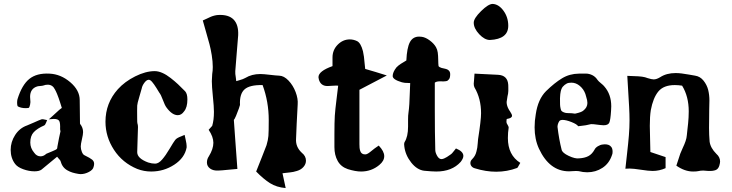

<svg xmlns="http://www.w3.org/2000/svg" viewBox="-20 -871 3715 975"><path d="M270 -75.2Q272.5 -71.3 279.3 -64.2Q286.1 -57.1 287.1 -54.2Q291.5 -37.1 300.3 -25.1Q309.1 -13.2 322.3 -5.9Q335.4 1.5 348.4 5.4Q361.3 9.3 378.9 12.2Q381.8 13.2 389.2 13.2Q410.6 13.2 431.4 2.2Q452.1 -8.8 455.1 -22.9Q458 -31.7 458 -39.1Q458 -51.8 447.8 -60.3Q437.5 -68.8 410.2 -82Q401.4 -85.4 395.8 -99.6Q390.1 -113.8 390.1 -127Q390.1 -138.7 396 -163.6Q401.9 -188.5 401.9 -200.2Q401.9 -222.7 387.2 -241.2Q386.2 -242.2 386.2 -244.1Q386.2 -264.6 385.5 -303.7Q384.8 -342.8 384.8 -362.8Q384.8 -412.6 336.7 -453.6Q288.6 -494.6 231 -497.1Q166.5 -500.5 128.9 -470.2Q91.3 -439.9 68.8 -367.2Q66.9 -359.4 66.9 -351.1Q66.9 -331.5 71.8 -330.1Q87.9 -321.8 109.9 -321.8Q118.7 -321.8 126 -323.2Q129.9 -325.7 132.8 -339.6Q135.7 -353.5 133.8 -363.8Q132.8 -368.7 132.8 -378.9Q132.8 -420.9 168.9 -432.1Q173.3 -433.6 184.6 -434.3Q195.8 -435.1 201.2 -437Q210.4 -440.9 222.2 -440.9Q247.1 -440.9 258.8 -417Q264.6 -406.7 269.8 -394Q274.9 -381.3 277.8 -373Q280.8 -364.7 286.4 -347.2Q292 -329.6 293.9 -323.2Q293.9 -322.8 291.5 -321Q289.1 -319.3 285.4 -316.7Q281.7 -314 279.8 -312Q272.9 -305.7 265.1 -298.6Q257.3 -291.5 246.6 -281.7Q235.8 -272 228 -265.1Q247.6 -267.1 252.9 -267.1Q274.9 -267.1 280.8 -256.8Q286.6 -246.6 285.2 -214.8Q285.2 -212.9 286.1 -209.5Q287.1 -206.1 287.1 -204.1Q280.3 -175.3 271 -124Q271 -120.1 270.8 -118.9Q270.5 -117.7 268.6 -115Q266.6 -112.3 260.7 -109.6Q254.9 -106.9 245.6 -102.8Q236.3 -98.6 219.2 -91.8Q218.3 -91.8 216.1 -90.6Q213.9 -89.4 213.9 -88.9Q200.7 -77.1 186 -77.1Q166.5 -77.1 153.8 -95.2Q133.8 -118.7 133.8 -147Q133.8 -181.2 151.6 -200Q169.4 -218.8 204.1 -233.9Q209.5 -236.3 214.1 -248.3Q218.8 -260.3 219.2 -261.2Q195.8 -267.1 190.9 -265.1Q178.2 -260.7 153.8 -249.5Q129.4 -238.3 117.2 -233.9Q79.6 -220.7 56.9 -185.5Q34.2 -150.4 34.2 -109.9Q34.2 -67.9 57.1 -38.1Q69.3 -22 98.4 -11.5Q127.4 -1 154.8 -1Q179.2 -1 190.9 -9.8Z M676.8 -253.9Q676.8 -262.2 676.5 -278.3Q676.3 -294.4 676.3 -308.6Q676.3 -322.8 676.8 -335Q676.8 -343.8 687.7 -380.1Q698.7 -416.5 699.7 -421.9Q702.1 -435.5 712.6 -450Q723.1 -464.4 733.4 -465.8Q741.7 -467.3 752 -455.6Q762.2 -443.8 774.7 -423.6Q787.1 -403.3 788.6 -400.9Q797.4 -390.1 807.1 -363.5Q816.9 -336.9 824.7 -326.2Q853.5 -286.1 882.8 -286.1Q901.4 -286.1 914.6 -305.2Q931.6 -325.2 931.6 -366.2Q931.6 -394.5 920.4 -407.2Q899.4 -428.7 884 -443.1Q868.7 -457.5 846.9 -474.6Q825.2 -491.7 804.7 -500.7Q784.2 -509.8 765.6 -509.8Q719.7 -509.8 666.5 -483.2Q613.3 -456.5 578.6 -418Q515.6 -347.7 515.6 -252.9Q515.6 -176.3 558.8 -110.1Q602.1 -43.9 676.8 -13.2Q710.9 0 747.6 0Q812 0 865 -34.7Q918 -69.3 927.7 -122.1V-129.9Q927.7 -140.1 923.1 -160.4Q918.5 -180.7 917.5 -186Q912.1 -183.1 900.9 -179Q889.6 -174.8 881.8 -170.4Q874 -166 869.6 -160.2Q861.8 -150.4 841.6 -116Q821.3 -81.5 803.2 -60.8Q785.2 -40 767.6 -40Q751 -40 732.4 -45.9Q676.8 -66.4 676.8 -98.1Q676.8 -108.4 678.7 -162.1Q680.7 -215.8 680.7 -226.1Q680.7 -236.3 677.7 -245.1Q677.7 -246.1 677.2 -249.3Q676.8 -252.4 676.8 -253.9Z M1333.5 -133.8Q1329.1 -122.6 1310.5 -74.7Q1292 -26.9 1280.8 0Q1317.9 38.1 1351.1 59.1Q1384.3 80.1 1430.7 84Q1428.7 74.2 1423.1 48.6Q1417.5 22.9 1414.6 8.8Q1419.9 8.3 1432.1 6.8Q1444.3 5.4 1451.7 4.6Q1459 3.9 1469.2 2Q1479.5 0 1487.8 -2.9Q1508.3 -8.8 1521 -23.2Q1533.7 -37.6 1533.7 -55.2Q1533.7 -78.6 1512.7 -95.2Q1480.5 -125 1483.4 -166Q1483.9 -178.7 1486.6 -242.7Q1489.3 -306.6 1491.7 -340.8Q1494.1 -369.6 1481.2 -403.6Q1468.3 -437.5 1445.1 -461.9Q1421.9 -486.3 1397.5 -486.8Q1382.3 -487.3 1350.1 -491.2Q1317.9 -495.1 1301.8 -495.1Q1258.3 -495.1 1225.6 -475.1Q1219.7 -471.7 1212.9 -469.2Q1206.1 -466.8 1195.6 -463.6Q1185.1 -460.4 1179.7 -459Q1179.2 -466.8 1177.5 -477.3Q1175.8 -487.8 1175 -495.4Q1174.3 -502.9 1174.8 -509.8Q1176.8 -541 1182.1 -601.3Q1187.5 -661.6 1189.5 -691.9Q1191.9 -745.6 1166.3 -771.7Q1140.6 -797.9 1087.4 -794.9Q1078.1 -794.4 1067.4 -791.5Q1056.6 -788.6 1049.1 -785.2Q1041.5 -781.7 1028.6 -775.6Q1015.6 -769.5 1009.8 -767.1Q1014.6 -749 1026.4 -708.5Q1038.1 -668 1043.9 -646Q1049.8 -624 1055.2 -591.3Q1060.5 -558.6 1060.5 -530.8Q1060.5 -511.7 1057.6 -495.1Q1055.7 -470.7 1055.7 -459Q1055.7 -433.1 1061 -381.1Q1066.4 -329.1 1066.4 -303.2Q1066.4 -261.2 1057.6 -231.9L1039.6 -211.9Q1063.5 -176.3 1063.5 -146Q1063.5 -114.3 1040.5 -77.1Q1030.8 -63 1030.8 -45.9Q1030.8 -26.9 1046.9 -15.1Q1063 -3.4 1088.9 -4.9Q1105 -5.4 1137.7 -8.8Q1170.4 -12.2 1185.5 -13.2Q1181.6 -64 1175 -156.7Q1168.5 -249.5 1167.5 -262.2Q1170.4 -263.7 1178.5 -282.5Q1186.5 -301.3 1192.9 -319.6Q1199.2 -337.9 1198.7 -337.9Q1195.8 -393.6 1221.7 -417Q1247.6 -440.4 1313.5 -439Q1344.7 -354.5 1344.7 -261.2Q1344.7 -201.2 1343 -180.7Q1341.3 -160.2 1333.5 -133.8Z M1668.5 -579.1V-535.2Q1597.2 -509.8 1597.2 -479Q1597.2 -475.6 1599.1 -467.8Q1608.4 -434.1 1643.1 -434.1Q1648.4 -434.1 1668 -435.5Q1687.5 -437 1697.3 -436Q1696.3 -425.8 1689.2 -369.1Q1682.1 -312.5 1680.2 -283.2Q1678.2 -251 1678.2 -188V-124Q1678.2 -83.5 1694.8 -53.7Q1711.4 -23.9 1746.1 -12.2Q1785.2 0 1813.5 0Q1866.2 0 1906.2 -33.2Q1931.2 -53.7 1931.2 -78.1Q1931.2 -102.5 1903.3 -131.8L1882.3 -117.2Q1877.9 -114.3 1867.2 -105.2Q1856.4 -96.2 1848.9 -91.6Q1841.3 -86.9 1834.5 -86.9Q1824.7 -86.9 1818.4 -91.3Q1812 -95.7 1809.3 -104.5Q1806.6 -113.3 1805.9 -120.6Q1805.2 -127.9 1805.2 -139.2V-415L1944.3 -487.8Q1882.8 -507.3 1834.5 -521Q1833 -531.7 1831.5 -550Q1830.1 -568.4 1828.1 -583.3Q1826.2 -598.1 1823.2 -610.8Q1812.5 -652.3 1793.5 -662.1Q1775.4 -670.9 1756.3 -670.9Q1721.2 -670.9 1694.8 -644Q1668.5 -617.2 1668.5 -579.1Z M2043.5 -564Q2038.6 -560.5 2029.5 -555.4Q2020.5 -550.3 2015.4 -546.9Q2010.3 -543.5 2003.9 -538.6Q1997.6 -533.7 1993.2 -528.8Q1974.1 -504.4 1974.1 -484.9Q1974.1 -466.8 2021 -453.1Q2027.8 -451.2 2035.4 -450.4Q2043 -449.7 2051.3 -449.7Q2059.6 -449.7 2063 -449.2Q2062 -431.6 2061 -398.9Q2060.1 -366.2 2058.6 -342.5Q2057.1 -318.8 2054.2 -297.9Q2052.2 -286.6 2052.2 -264.2V-228Q2052.2 -176.8 2034.2 -148.9Q2032.2 -143.1 2032.2 -138.2Q2032.2 -136.7 2032.7 -132.8Q2033.2 -128.9 2033.2 -127Q2038.6 -83 2068.1 -45.7Q2097.7 -8.3 2134.3 -3.9Q2174.3 0 2195.3 0Q2275.4 0 2319.3 -48.8Q2333 -66.4 2333 -79.1Q2333 -102.1 2295.4 -117.2Q2292.5 -113.8 2286.6 -106Q2280.8 -98.1 2275.9 -93Q2271 -87.9 2266.1 -85Q2230.5 -58.6 2216.3 -64Q2206.5 -66.9 2198.5 -82Q2190.4 -97.2 2190.4 -109.9Q2188 -194.8 2188 -314.9V-451.2Q2195.8 -458 2214.4 -458Q2216.8 -458 2224.4 -457.8Q2231.9 -457.5 2235.1 -457.8Q2238.3 -458 2244.4 -458.7Q2250.5 -459.5 2253.4 -461.9Q2256.3 -464.4 2259.8 -468.3Q2263.2 -472.2 2264.6 -478.8Q2266.1 -485.4 2266.1 -494.1Q2266.1 -506.3 2258.8 -513.2Q2251.5 -520 2242.2 -521.5Q2232.9 -522.9 2222.2 -526.1Q2211.4 -529.3 2207 -535.2Q2205.6 -545.9 2205.3 -567.6Q2205.1 -589.4 2202.9 -604.5Q2200.7 -619.6 2194.3 -630.9Q2184.1 -649.4 2162.8 -665.3Q2141.6 -681.2 2122.1 -684.1Q2117.2 -685.1 2108.4 -685.1Q2076.2 -685.1 2061.3 -656.5Q2046.4 -627.9 2043.5 -564Z M2467.8 -668Q2561 -672.4 2561 -740.2Q2561 -783.2 2536.9 -816.4Q2512.7 -849.6 2481.9 -851.1Q2460 -851.1 2422.9 -814.5Q2385.7 -777.8 2385.7 -755.9Q2385.7 -727.1 2413.3 -697.5Q2440.9 -668 2467.8 -668ZM2389.6 -497.1Q2389.6 -487.3 2387.7 -470.2Q2385.7 -453.1 2385.7 -445.8Q2385.7 -434.6 2389.6 -426.8Q2422.9 -370.6 2422.9 -295.9Q2422.9 -261.2 2407.7 -164.1Q2407.2 -159.2 2406 -143.6Q2404.8 -127.9 2403.6 -120.8Q2402.3 -113.8 2399.4 -101.6Q2396.5 -89.4 2390.9 -79.8Q2385.3 -70.3 2377 -62Q2368.7 -53.7 2368.7 -43Q2368.7 -33.7 2374.8 -26.4Q2380.9 -19 2392.1 -16.1Q2447.3 1 2500 1Q2555.2 1 2606 -18.1Q2607.9 -19 2609.4 -21.5Q2610.8 -23.9 2614.7 -31Q2618.7 -38.1 2622.1 -43.9Q2559.1 -83.5 2559.1 -169.9Q2559.1 -198.2 2563 -222.2V-224.1Q2563 -228 2558.3 -235.8Q2553.7 -243.7 2552.7 -246.1Q2551.8 -248 2551.8 -252.9Q2551.8 -267.1 2554.7 -267.1Q2580.1 -271 2580.1 -283.2Q2580.1 -287.1 2577.6 -292.2Q2575.2 -297.4 2570.8 -304Q2566.4 -310.5 2564.9 -313Q2552.7 -333.5 2552.7 -353Q2552.7 -356.4 2557.1 -381.8Q2559.1 -387.7 2560.1 -395.8Q2561 -403.8 2561.3 -409.2Q2561.5 -414.6 2561.3 -425.8Q2561 -437 2561 -439.9Q2558.1 -488.8 2508.8 -491.2Q2436 -495.1 2389.6 -497.1Z M2916 -230Q2922.9 -231 2935.5 -232.4Q2948.2 -233.9 2954.6 -234.9Q2959 -235.4 2968 -237.8Q2977.1 -240.2 2981.4 -240.7Q2985.8 -241.2 2994.6 -240.2Q3035.2 -234.9 3044.9 -234.9Q3067.9 -234.9 3074 -248Q3080.1 -261.2 3083 -308.1Q3084 -315.9 3084 -331.1Q3084 -392.1 3048.8 -432.1Q3044.4 -438 3032 -448Q3019.5 -458 3014.6 -464.8Q3003.9 -481.4 2988 -489.3Q2972.2 -497.1 2955.6 -497.3Q2939 -497.6 2919.9 -497.1Q2872.6 -496.6 2834.5 -473.6Q2796.4 -450.7 2752.9 -408.2Q2711.9 -367.2 2700.7 -291Q2694.8 -257.8 2694.8 -224.1Q2694.8 -164.1 2716.8 -116.2Q2770.5 -1 2869.6 -1Q2882.8 -1 2889.6 -2Q2905.3 -3.4 2918 -2Q2940.9 3.9 2961.9 3.9Q3004.9 3.9 3039.3 -18.6Q3073.7 -41 3087.9 -84Q3090.8 -89.8 3090.8 -100.1Q3090.8 -118.2 3083 -126Q3073.7 -138.2 3050.8 -138.2Q3043.9 -138.2 3041 -137.2Q3028.8 -136.2 3016.1 -128.4Q3003.4 -120.6 2999 -110.8Q2986.3 -87.9 2967.5 -78.1Q2948.7 -68.4 2920.9 -66.9Q2900.9 -64 2868.2 -79.3Q2835.4 -94.7 2832 -110.8Q2818.8 -162.6 2811 -227.1Q2811 -236.3 2815.2 -246.6Q2819.3 -256.8 2824.7 -259.8Q2832 -262.2 2835.9 -262.2Q2854.5 -262.2 2882.1 -251.2Q2909.7 -240.2 2916 -230ZM2823.7 -371.1Q2823.7 -372.6 2824.2 -380.1Q2824.7 -387.7 2825.2 -393.1Q2825.7 -398.4 2827.4 -406.5Q2829.1 -414.6 2832 -420.9Q2836.4 -431.2 2847.4 -439.9Q2858.4 -448.7 2868.7 -450.2Q2872.6 -451.2 2881.8 -451.2Q2904.8 -451.2 2924.3 -434.8Q2943.8 -418.5 2952.6 -394Q2953.6 -389.2 2956.8 -379.4Q2960 -369.6 2961.4 -362.3Q2962.9 -355 2962.9 -348.1Q2962.9 -325.2 2941.9 -309.1Q2933.1 -301.3 2904.8 -294.9Q2903.8 -294.9 2902.1 -294.4Q2900.4 -293.9 2899.9 -293.9Q2897 -293.9 2891.6 -294.9Q2886.2 -295.9 2883.8 -295.9Q2867.2 -296.4 2858.6 -296.9Q2850.1 -297.4 2842 -301Q2834 -304.7 2831.3 -307.9Q2828.6 -311 2826.4 -321.5Q2824.2 -332 2824 -341.3Q2823.7 -350.6 2823.7 -371.1Z M3282.7 -99.1Q3282.7 -121.1 3281.2 -165.5Q3279.8 -210 3279.8 -231.9Q3279.8 -278.8 3284.7 -311Q3296.4 -374 3323.2 -406.5Q3350.1 -439 3406.7 -439Q3424.3 -439 3443.8 -436Q3477.5 -381.3 3477.5 -305.2Q3477.5 -291 3476.6 -274.2Q3475.6 -257.3 3474.4 -245.4Q3473.1 -233.4 3470.9 -213.6Q3468.8 -193.8 3467.8 -184.1Q3466.8 -169.9 3461.4 -154.3Q3456.1 -138.7 3447 -119.6Q3438 -100.6 3434.6 -90.8Q3416 -34.2 3414.6 -29.8Q3457 0 3499.5 0Q3517.1 0 3525.9 -2Q3537.6 -4.9 3550.8 -4.9Q3560.1 -4.9 3577.6 -2.9Q3599.6 -2 3613.5 -7.1Q3627.4 -12.2 3632.8 -29.8Q3636.7 -43.5 3636.7 -50.8Q3636.7 -73.2 3617.7 -89.8Q3587.9 -119.6 3583.5 -151.9Q3580.6 -186.5 3580.6 -221.2Q3580.6 -236.8 3581.1 -267.8Q3581.5 -298.8 3581.5 -314Q3581.5 -322.3 3582 -337.9Q3582.5 -353.5 3582.5 -360.8Q3582.5 -389.2 3576.2 -414.6Q3569.8 -439.9 3552.7 -461.4Q3535.6 -482.9 3509.8 -486.8Q3500.5 -488.3 3479 -492.2Q3457.5 -496.1 3441.4 -498Q3425.3 -500 3410.6 -500Q3364.7 -500 3332.5 -479Q3314 -467.8 3299.8 -467.8Q3289.6 -467.8 3269.5 -474.1Q3256.3 -479.5 3240 -481.7Q3223.6 -483.9 3199.5 -484.4Q3175.3 -484.9 3165.5 -485.8Q3167 -457.5 3169.9 -411.1Q3172.9 -364.7 3174.8 -328.1Q3176.8 -291.5 3176.8 -259.8Q3176.8 -223.1 3173.6 -183.6Q3170.4 -144 3164.3 -91.1Q3158.2 -38.1 3155.8 -14.2Q3162.6 -15.1 3176.8 -15.1Q3195.8 -15.1 3234.9 -9Q3273.9 -2.9 3293.9 -2.9Q3328.1 -2.9 3359.9 -17.1V-73.2Q3314.9 -88.4 3282.7 -99.1Z"/></svg>

Font: Sonetni venez
Style: Regular
Weight: 400
Designer: Alja Herlah
Foundry: Type Salon
Version: Version 1.000;hotconv 1.0.109;makeotfexe 2.5.65596